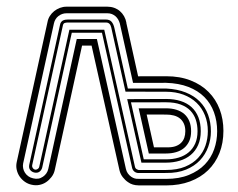

<svg xmlns="http://www.w3.org/2000/svg" viewBox="-20 -563 722 583"><path d="M658.4 -165.8Q658.4 -128.7 646.4 -98.3Q634.3 -67.9 611.8 -46Q589.4 -24.2 557.1 -12.1Q524.9 0 484.4 0H400.1V-0.2Q391.6 -0.2 383.5 -2.6Q375.5 -4.9 368.9 -9.8Q360.1 -15.6 352.8 -25Q345.5 -34.4 342.8 -46.1L258.1 -424.6H229.2L146.2 -46.4Q143.6 -34.7 136.2 -25.3Q128.9 -15.9 120.1 -10Q110.8 -3.7 99.5 -1.5Q88.1 0.7 76.4 -2Q65.4 -4.2 55.9 -10.7Q46.4 -17.3 39.9 -26.6Q33.4 -35.9 30.8 -47.4Q28.1 -58.8 30.8 -71L124.3 -496.3Q126 -505.9 131.3 -514.4Q136.7 -522.9 144.5 -529.2Q152.3 -535.4 162 -539.1Q171.6 -542.7 181.9 -542.7H306.2Q317.1 -542.7 326.9 -539.2Q336.7 -535.6 344.1 -529.2Q351.6 -522.7 356.7 -513.8Q361.8 -504.9 363.8 -494.1L363.5 -493.9L399.4 -331.3L484.6 -331.5Q526.4 -331.5 558.7 -318.8Q591.1 -306.2 613.3 -283.8Q635.5 -261.5 647 -231.2Q658.4 -200.9 658.4 -165.8ZM484.1 -19.8Q524.4 -19.8 553.7 -31.9Q583 -43.9 602.1 -63.8Q621.1 -83.7 630.2 -109.7Q639.4 -135.7 639.4 -164.1Q639.4 -195.8 629.6 -222.4Q619.9 -249 600.5 -268.4Q581.1 -287.8 552 -299.1Q522.9 -310.3 484.4 -311.5L384 -311.3L343.8 -491.9Q342 -498.3 338.7 -503.9Q335.4 -509.5 330.7 -513.7Q325.9 -517.8 319.8 -520.3Q313.7 -522.7 306.2 -522.7H181.9Q175 -522.7 168.8 -520.5Q162.6 -518.3 157.5 -514.3Q152.3 -510.3 148.8 -504.6Q145.3 -499 143.8 -492.2L50.3 -66.9Q48.8 -59.6 50.3 -52.1Q51.8 -44.7 55.8 -38.5Q59.8 -32.2 66.2 -27.7Q72.5 -23.2 80.6 -21.5Q88.6 -19.5 95.9 -20.5Q103.3 -21.5 110.4 -26.4Q116.5 -30.5 120.7 -36.5Q125 -42.5 126.7 -50.5L213.1 -444.6H274.2L362.3 -50.3Q364 -42.2 368.3 -36.3Q372.6 -30.3 378.7 -26.1Q388.7 -19.3 399.9 -20V-19.8ZM620.4 -163.8Q620.4 -139.9 612.2 -117.1Q604 -94.2 587.3 -76.4Q570.6 -58.6 544.9 -48Q519.3 -37.4 484.4 -37.8L399.9 -37.6Q392.3 -38.1 387.3 -42.6Q382.3 -47.1 380.9 -54.2L289.6 -463.6H198L108.2 -54.4Q106.2 -46.4 100 -41.7Q93.8 -37.1 84.2 -39.1Q76.2 -41 71.5 -47.1Q66.9 -53.2 68.8 -62.7L162.4 -488.3Q163.3 -493.2 165.8 -496.2Q168.2 -499.3 171.4 -500.9Q174.6 -502.4 178.3 -503.1Q182.1 -503.7 186.3 -503.7H301.3Q313 -503.7 318.8 -496.9Q324.7 -490.2 327.4 -477.8L368.2 -294.2H484.4Q518.6 -292.5 544.1 -282.2Q569.6 -272 586.5 -254.8Q603.5 -237.5 611.9 -214.4Q620.4 -191.2 620.4 -163.8ZM611.1 -164.6Q611.1 -190.9 602.2 -213Q593.3 -235.1 576.8 -251Q560.3 -266.8 536.9 -275.6Q513.4 -284.4 484.6 -284.4L361.1 -284.7L317.6 -480.2Q314.2 -494.6 302 -494.6H185.3Q180.9 -494.6 176.6 -493.3Q172.4 -491.9 171.1 -486.3L77.6 -61Q76.9 -57.1 79.3 -53.1Q81.8 -49.1 86.2 -47.9Q89.8 -47.1 94 -49.6Q98.1 -52 99.1 -56.4L190.7 -472.7H296.6L389.9 -56.2Q390.6 -52.5 393.6 -50.2Q396.5 -47.9 399.9 -47.4V-46.9H484.4Q518.1 -46.9 542.1 -56.9Q566.2 -66.9 581.4 -83.4Q596.7 -99.9 603.9 -121Q611.1 -142.1 611.1 -164.6ZM409.4 -69.1 366.2 -262 484.6 -262.5Q509 -262.5 528.6 -256.2Q548.1 -250 561.6 -237.7Q575.2 -225.3 582.4 -207Q589.6 -188.7 589.6 -164.6Q589.6 -140.4 581.5 -122.4Q573.5 -104.5 559.3 -92.7Q545.2 -80.8 525.8 -75Q506.3 -69.1 483.9 -69.1ZM377.7 -252.2 416.5 -79.1H483.6Q504.9 -79.1 522.6 -84.5Q540.3 -89.8 553 -100.6Q565.7 -111.3 572.8 -127.3Q579.8 -143.3 579.8 -164.6Q579.8 -183.1 574.6 -199.2Q569.3 -215.3 557.9 -227.2Q546.4 -239 528.3 -245.7Q510.3 -252.4 484.6 -252.4ZM401.1 -234.1H484.4Q501.7 -234.1 515.7 -229.7Q529.8 -225.3 539.7 -216.7Q549.6 -208 554.9 -194.9Q560.3 -181.9 560.3 -164.6Q560.3 -147.2 554.6 -134.5Q548.8 -121.8 538.7 -113.4Q528.6 -105 514.6 -101Q500.7 -96.9 484.4 -96.9L431.9 -96.7ZM425.3 -215.3 447.5 -115.7H484.1Q500.2 -115 511.4 -118.5Q522.5 -122.1 529.4 -128.8Q536.4 -135.5 539.6 -144.7Q542.7 -153.8 542.7 -164.6Q542.7 -178 538.3 -187.6Q533.9 -197.3 526.2 -203.4Q518.6 -209.5 507.9 -212.3Q497.3 -215.1 485.1 -215.1Z"/></svg>

Font: TafelwerkOT
Style: Regular
Weight: 400
Designer: Peter Wiegel
Foundry: Peter Wiegel, based on an original design named Oxford by Christine Lord, 1969
Version: Version 1.000